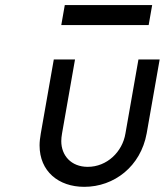

<svg xmlns="http://www.w3.org/2000/svg" viewBox="-20 -721 644 751"><path d="M233.4 -701.2 219.7 -623H561.5L575.2 -701.2ZM521.5 -488.3 470.7 -199.2C459 -127 398.4 -68.4 323.2 -68.4C257.8 -68.4 219.7 -113.3 219.7 -168.9C219.7 -177.7 220.7 -188.5 222.7 -199.2L273.4 -488.3H190.4L139.6 -199.2C136.7 -182.6 134.8 -167 134.8 -152.3C134.8 -50.8 209 9.8 309.6 9.8C426.8 9.8 530.3 -70.3 553.7 -199.2L604.5 -488.3Z"/></svg>

Font: Sen-gleads
Style: Italic
Weight: 400
Designer: Kosal Sen, Philatype
Foundry: Philatype
Version: Version 1.004; ttfautohint (v1.8.3)